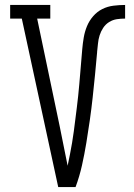

<svg xmlns="http://www.w3.org/2000/svg" viewBox="-20 -755 540 775"><path d="M215 0 68 -680H21V-735H183V-680H130L221 -245Q229 -205 237 -165.5Q245 -126 253 -86Q258 -109 262.5 -132.5Q267 -156 271 -179Q275 -202 278 -225.5Q281 -249 284 -272.5Q287 -296 290 -320Q293 -344 295.5 -367.5Q298 -391 300 -414.5Q302 -438 304 -461.5Q306 -485 308 -509Q310 -533 312 -556.5Q314 -580 318 -603.5Q322 -627 331 -649Q340 -671 356 -689.5Q372 -708 393 -718.5Q414 -729 438 -732Q462 -735 485 -735V-680Q468 -680 451.5 -677.5Q435 -675 420.5 -666Q406 -657 396.5 -642.5Q387 -628 382 -612Q377 -596 375.5 -579Q374 -562 372 -546V-544Q368 -498 363.5 -452.5Q359 -407 354 -361Q349 -315 342.5 -269.5Q336 -224 328.5 -178.5Q321 -133 311 -88Q301 -43 285 0Z"/></svg>

Font: Iosevka Slab Light
Style: Regular
Weight: 300
Monospace: yes
Designer: Belleve Invis
Foundry: Belleve Invis
Version: Version 11.1.0; ttfautohint (v1.8.3)